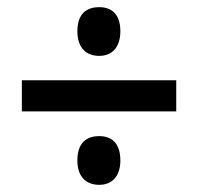

<svg xmlns="http://www.w3.org/2000/svg" viewBox="-20 -620 553 536"><path d="M257 -464C291 -464 316 -486 316 -533C316 -580 292 -600 257 -600C220 -600 196 -580 196 -533C196 -486 221 -464 257 -464ZM41 -309H472V-396H41ZM257 -104C291 -104 316 -126 316 -172C316 -220 292 -240 257 -240C220 -240 196 -220 196 -172C196 -126 221 -104 257 -104Z"/></svg>

Font: Noto Sans Thai Looped UI Narrow Medium
Style: Regular
Weight: 500
Width: 4
Designer: Cadson Demak Team
Foundry: Cadson Demak Co., Ltd.
Version: Version 1.000